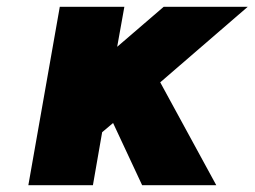

<svg xmlns="http://www.w3.org/2000/svg" viewBox="-20 -542 745 562"><path d="M63 0 155 -522H344L323 -405L459 -522H705L449 -301L613 0H396L311 -182L279 -155L252 0Z"/></svg>

Font: Tomorrow
Style: Bold Italic
Weight: 700
Italic angle: -10°
Designer: Tony de Marco, Monica Rizzolli
Foundry: Just in Type
Version: Version 2.002